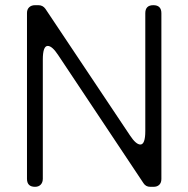

<svg xmlns="http://www.w3.org/2000/svg" viewBox="-20 -720 726 740"><path d="M84 -31V-670Q84 -684 92.5 -692Q101 -700 115 -700H128Q145 -700 155 -686L481 -198Q504 -163 521 -163Q540 -163 540 -215V-669Q540 -700 571 -700Q602 -700 602 -669V-30Q602 -16 594 -8Q586 0 572 0H559Q542 0 533 -14L204 -508Q181 -543 164 -543Q145 -543 145 -490V-31Q145 -17 137 -8.5Q129 0 115 0Q84 0 84 -31Z"/></svg>

Font: Higure Gothic
Style: Regular
Weight: 400
Designer: Yoshimichi Ohira
Foundry: Positype
Version: Version 1.000